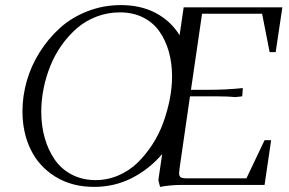

<svg xmlns="http://www.w3.org/2000/svg" viewBox="-20 -731 1144 759"><path d="M68.8 -291Q68.8 -351.1 85.9 -411.1Q103 -471.2 137 -524.9Q170.9 -578.6 217 -620.4Q263.2 -662.1 325.7 -686.5Q388.2 -710.9 458 -710.9Q536.1 -710.9 595.5 -679.7Q654.8 -648.4 689.9 -591.8L706.1 -702.1H1096.2L1069.8 -524.9H1045.9L1016.1 -676.8H778.8L734.9 -376H806.2Q873 -376 939.9 -382.8L938 -355L937 -350.1L910.2 -347.2Q883.3 -350.1 839.8 -350.1H731L689.9 -65.9Q688 -52.2 688 -46.9Q688 -34.2 694.8 -30Q701.7 -25.9 720.2 -25.9H954.1L1025.9 -176.8H1051.8L1025.9 0H699.2Q653.8 0 612.8 7.8L606 -19L621.1 -122.1Q569.8 -62 501.2 -27.1Q432.6 7.8 352.1 7.8Q264.6 7.8 199.5 -32.2Q134.3 -72.3 101.6 -139.4Q68.8 -206.5 68.8 -291ZM143.1 -289.1Q143.1 -234.4 156.7 -186Q170.4 -137.7 196.3 -100.1Q222.2 -62.5 263.9 -40.8Q305.7 -19 357.9 -19Q405.3 -19 448.2 -37.6Q491.2 -56.2 523.4 -87.4Q555.7 -118.7 582.3 -159.7Q608.9 -200.7 625.5 -246.6Q642.1 -292.5 651.1 -338.9Q660.2 -385.3 660.2 -428.2Q660.2 -481 647.5 -526.4Q634.8 -571.8 610.1 -606.9Q585.4 -642.1 545.4 -662.1Q505.4 -682.1 454.1 -682.1Q405.8 -682.1 362.1 -665.5Q318.4 -648.9 284.9 -620.1Q251.5 -591.3 224.1 -553Q196.8 -514.6 179.2 -470.9Q161.6 -427.2 152.3 -380.9Q143.1 -334.5 143.1 -289.1Z"/></svg>

Font: Dihjauti S
Style: Italic
Weight: 400
Italic angle: -9°
Designer: T. Christopher White
Version: Version 3.0.0